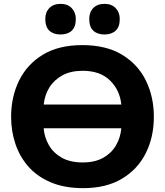

<svg xmlns="http://www.w3.org/2000/svg" viewBox="-20 -961 854 994"><path d="M410.5 13Q314 13 243.5 -16.8Q173 -46.5 127.5 -98Q82 -149.5 59.8 -216Q37.5 -282.5 37.5 -356Q37.5 -460 79 -544.2Q120.5 -628.5 202.2 -678Q284 -727.5 406 -727.5Q530 -727.5 612.2 -677.5Q694.5 -627.5 735.5 -543.5Q776.5 -459.5 776.5 -356.5Q776.5 -250.5 734.2 -167Q692 -83.5 610.5 -35.2Q529 13 410.5 13ZM408 -594.5Q346 -594.5 302.8 -570.8Q259.5 -547 235.2 -507.5Q211 -468 206.5 -420H608Q600.5 -494.5 549.5 -544.5Q498.5 -594.5 408 -594.5ZM408 -120Q472 -120 515 -144.5Q558 -169 581 -209.2Q604 -249.5 608 -297H206Q210 -249 233.5 -208.8Q257 -168.5 300.5 -144.2Q344 -120 408 -120ZM520.5 -782.5Q484 -782.5 463 -802.2Q442 -822 442 -862.5Q442 -898 463 -919.5Q484 -941 521.5 -941Q558 -941 579 -918.8Q600 -896.5 600 -862.5Q600 -822 578.8 -802.2Q557.5 -782.5 520.5 -782.5ZM293 -782.5Q256.5 -782.5 235.5 -802.2Q214.5 -822 214.5 -862.5Q214.5 -898 235.8 -919.5Q257 -941 294 -941Q330.5 -941 351.5 -918.8Q372.5 -896.5 372.5 -862.5Q372.5 -822 351.5 -802.2Q330.5 -782.5 293 -782.5Z"/></svg>

Font: Commissioner
Style: Bold
Weight: 700
Designer: Kostas Bartsokas
Foundry: Kostas Bartsokas
Version: Version 1.000; ttfautohint (v1.8.3)